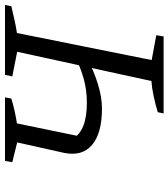

<svg xmlns="http://www.w3.org/2000/svg" viewBox="28 -720 691 788"><g transform="rotate(-90 374.0 -325.5)"><path d="M303 0 308 -24Q341 -34 374 -41Q407 -48 436 -50L556 -601L455 -621L461 -651H748L743 -625Q713 -618 686.5 -612Q660 -606 633 -602L522 -49L624 -30L619 0ZM323 -253Q222 -253 174 -293.5Q126 -334 141 -408L184 -601L103 -621L108 -651H369L364 -625Q338 -617 313 -611.5Q288 -606 262 -602L206 -330L197 -376Q215 -344 252 -329.5Q289 -315 348 -315Q397 -315 443.5 -327.5Q490 -340 539 -365L530 -315Q477 -286 423 -269.5Q369 -253 323 -253Z"/></g></svg>

Font: Piazzolla 24pt
Style: Italic
Weight: 400
Italic angle: -11.3°
Designer: Juan Pablo del Peral
Foundry: Huerta Tipografica
Version: Version 2.005